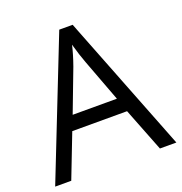

<svg xmlns="http://www.w3.org/2000/svg" viewBox="-129 -829 891 942"><g transform="rotate(-20 316.5 -358.5)"><path d="M546.9 0 458 -227.1H171.9L84 0H0L282.2 -716.8H352.1L632.8 0ZM432.1 -301.8 349.1 -522.9Q333 -564.9 315.9 -626Q305.2 -579.1 285.2 -522.9L201.2 -301.8Z"/></g></svg>

Font: f05545470
Style: Regular
Weight: 400
Foundry: Ascender Corporation
Version: Version 1.10